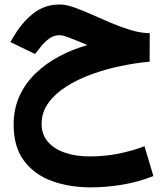

<svg xmlns="http://www.w3.org/2000/svg" viewBox="-20 -494 734 852"><path d="M644.5 -346.7 644 -220.2Q582 -214.8 515.4 -200.9Q448.7 -187 386.2 -164.3Q323.7 -141.6 273.7 -109.6Q223.6 -77.6 194.1 -36.4Q164.6 4.9 164.6 55.7Q164.6 103 192.6 135.3Q220.7 167.5 268.8 183.8Q316.9 200.2 377.4 200.2Q446.3 200.2 508.8 187.3Q571.3 174.3 621.1 154.8L660.6 287.1Q594.7 313.5 523.4 325.4Q452.1 337.4 382.8 337.4Q288.1 337.4 210.4 309.3Q132.8 281.2 86.7 219.7Q40.5 158.2 40.5 58.6Q40.5 -11.7 66.9 -68.8Q93.3 -126 139.2 -169.7Q185.1 -213.4 244.1 -244.6Q303.2 -275.9 368.2 -293.9Q322.3 -313.5 290 -325.7Q257.8 -337.9 244.6 -337.9Q217.8 -337.9 196.5 -321.5Q175.3 -305.2 161.1 -286.6L135.3 -254.4L25.9 -307.6L47.9 -343.3Q82.5 -399.9 131.3 -437Q180.2 -474.1 245.1 -474.1Q272 -474.1 308.3 -461.4Q344.7 -448.7 386.5 -429.9Q428.2 -411.1 472.7 -392.3Q517.1 -373.5 561 -360.4Q605 -347.2 644.5 -346.7Z"/></svg>

Font: Vazirmatn UI FD ExtraBold
Style: Regular
Weight: 800
Designer: Saber Rastikerdar
Foundry: Saber Rastikerdar
Version: Version 33.003